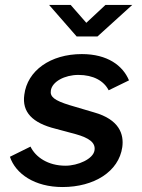

<svg xmlns="http://www.w3.org/2000/svg" viewBox="-20 -744 574 774"><path d="M405 -724 328 -652 265 -724H178L289 -597H373L513 -724ZM232 10C359 10 459 -52 473 -151C480 -202 462 -262 359 -291L261 -320C199 -339 181 -354 185 -379C190 -415 241 -442 296 -442C356 -442 399 -418 418 -380L500 -420C475 -480 413 -526 310 -526C183 -526 90 -459 78 -362C68 -292 111 -248 204 -225L286 -203C339 -188 366 -169 361 -138C356 -103 294 -76 244 -76C173 -76 123 -111 103 -153L20 -112C43 -43 120 10 232 10Z"/></svg>

Font: United Sans SemiBold
Style: Italic
Weight: 600
Italic angle: -8°
Designer: Pablo Impallari, Rodrigo Fuenzalida (Modified by Dan O. Williams)
Version: Version 1.000;PS 001.000;hotconv 1.0.88;makeotf.lib2.5.64775